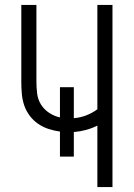

<svg xmlns="http://www.w3.org/2000/svg" viewBox="-20 -755 540 775"><path d="M373 0V-248Q351 -237 327 -230.5Q303 -224 278 -222V-123H222V-224Q199 -227 176 -234.5Q153 -242 133.5 -255.5Q114 -269 99.5 -288.5Q85 -308 77.5 -330.5Q70 -353 68 -377Q66 -401 66 -425V-735H127V-425Q127 -401 130 -377Q133 -353 145.5 -333Q158 -313 178.5 -299.5Q199 -286 222 -281V-403H278V-278Q304 -280 328.5 -289.5Q353 -299 373 -314V-735H434V0Z"/></svg>

Font: Iosevka Fixed Light
Style: Regular
Weight: 300
Monospace: yes
Designer: Belleve Invis
Foundry: Belleve Invis
Version: Version 32.3.0